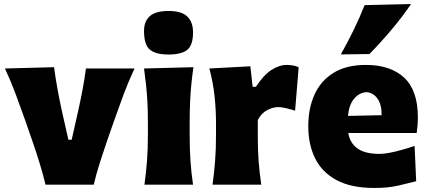

<svg xmlns="http://www.w3.org/2000/svg" viewBox="-20 -911 2112 947"><path d="M204.6 0Q191.4 -54.2 174.6 -108.9Q157.7 -163.6 139.2 -216.8L104 -318.4Q81.5 -381.8 57.6 -446Q33.7 -510.3 4.4 -573.2L246.6 -579.6Q253.9 -524.9 263.9 -470Q273.9 -415 286.1 -359.9L317.4 -221.7H333.5L364.7 -359.9Q377.4 -417.5 387.5 -470.2Q397.5 -522.9 403.8 -573.2H643.6Q613.8 -509.8 589.8 -445.6Q565.9 -381.3 543.5 -317.4L507.8 -215.3Q489.3 -161.1 472.2 -107.7Q455.1 -54.2 442.4 0Z M692.4 0Q700.7 -60.5 705.1 -117.7Q709.5 -174.8 709.5 -246.6V-303.2Q709.5 -362.8 707 -408.4Q704.6 -454.1 700.2 -493.7Q695.8 -533.2 690.4 -573.2L934.1 -579.6Q928.2 -538.6 924.1 -498.3Q919.9 -458 917.7 -411.1Q915.5 -364.3 915.5 -303.2V-246.6Q915.5 -174.8 919.4 -117.7Q923.3 -60.5 932.1 0ZM811 -642.1Q747.6 -642.1 719 -666.3Q690.4 -690.4 690.4 -758.3Q690.4 -806.2 719.2 -831.5Q748 -856.9 812 -856.9Q875.5 -856.9 903.8 -829.6Q932.1 -802.2 932.1 -751.5Q932.1 -688.5 903.8 -665.3Q875.5 -642.1 811 -642.1Z M1028.3 0Q1036.6 -60.5 1041 -117.7Q1045.4 -174.8 1045.4 -246.6V-303.2Q1045.4 -369.6 1038.3 -436.8Q1031.2 -503.9 1012.7 -573.2L1214.8 -584L1226.1 -482.9H1242.2Q1279.8 -540.5 1318.4 -565.7Q1356.9 -590.8 1394 -590.8Q1405.3 -590.8 1421.6 -588.6Q1438 -586.4 1453.1 -579.6L1435.5 -365.2Q1414.1 -372.1 1390.9 -377.4Q1367.7 -382.8 1353 -382.8Q1328.1 -382.8 1299.3 -368.7Q1270.5 -354.5 1251.5 -319.3V-234.9Q1251.5 -171.9 1255.6 -116.2Q1259.8 -60.5 1268.6 0Z M1826.7 16.1Q1711.9 16.1 1639.9 -22.7Q1567.9 -61.5 1534.2 -130.1Q1500.5 -198.7 1500.5 -288.1Q1500.5 -377 1531.5 -445.1Q1562.5 -513.2 1625.5 -552Q1688.5 -590.8 1784.2 -590.8Q1905.8 -590.8 1973.4 -528.1Q2041 -465.3 2041 -332.5Q2041 -309.1 2039.3 -290.8Q2037.6 -272.5 2035.2 -254.9H1697.8Q1706.1 -205.1 1743.4 -178.5Q1780.8 -151.9 1853 -151.9Q1872.6 -151.9 1902.1 -157.5Q1931.6 -163.1 1964.1 -172.4Q1996.6 -181.6 2024.9 -191.4L2032.7 -17.1Q1995.6 -7.8 1945.3 4.2Q1895 16.1 1826.7 16.1ZM1862.3 -342.8Q1862.8 -395.5 1841.6 -425Q1820.3 -454.6 1786.6 -456.5Q1751 -453.6 1726.1 -423.6Q1701.2 -393.6 1696.3 -339.4ZM1661.1 -642.6Q1695.3 -703.6 1724.9 -764.2Q1754.4 -824.7 1778.3 -885.7L2007.3 -891.1Q1964.4 -827.6 1912.1 -765.6Q1859.9 -703.6 1802.2 -644.5Z"/></svg>

Font: Pinar-DS1-FD ExtraBold
Style: Regular
Weight: 800
Designer: Amin Abedi
Version: Version 2.000